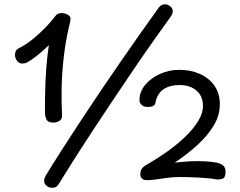

<svg xmlns="http://www.w3.org/2000/svg" viewBox="-20 -848 1136 910"><path d="M727 -804Q738 -823 753 -826.5Q768 -830 781 -822Q796 -813 798.5 -800Q801 -787 789 -769Q755 -722 711.5 -660.5Q668 -599 620 -528.5Q572 -458 522.5 -384Q473 -310 425.5 -238Q378 -166 336 -100Q294 -34 261 20Q251 39 236 41.5Q221 44 207 37Q177 18 197 -16Q231 -72 274 -139Q317 -206 365 -279Q413 -352 463 -426Q513 -500 561 -569Q609 -638 651.5 -698.5Q694 -759 727 -804ZM104 -550Q101 -549 96.5 -548Q92 -547 84 -547Q75 -547 67.5 -553Q60 -559 55.5 -568.5Q51 -578 51 -586Q51 -597 54.5 -605.5Q58 -614 74 -622Q105 -638 136.5 -663.5Q168 -689 196.5 -718.5Q225 -748 244 -774Q249 -780 255.5 -783Q262 -786 272 -786Q287 -786 300.5 -778.5Q314 -771 314 -761Q314 -746 307 -721Q290 -649 281.5 -571.5Q273 -494 272 -424.5Q271 -355 274 -306Q276 -285 263 -276Q250 -267 233 -267Q207 -267 200 -282.5Q193 -298 193 -316Q193 -396 195.5 -459.5Q198 -523 204.5 -581Q211 -639 223 -701L244 -666Q225 -647 202 -625Q179 -603 154 -583Q129 -563 104 -550ZM641 -373Q641 -413 668 -445.5Q695 -478 738 -497.5Q781 -517 829 -517Q884 -517 927.5 -497.5Q971 -478 996.5 -441.5Q1022 -405 1022 -354Q1022 -302 993.5 -254Q965 -206 917 -162Q869 -118 808 -77Q848 -82 883 -83.5Q918 -85 949.5 -83.5Q981 -82 1008 -77Q1023 -74 1036 -65Q1049 -56 1049 -33Q1049 -5 1033.5 -0.5Q1018 4 1004 2Q990 -1 968 -3Q946 -5 920.5 -6.5Q895 -8 872 -8.5Q849 -9 832 -9Q801 -9 772 -5Q743 -1 719 2.5Q695 6 675 6Q662 6 653.5 -1.5Q645 -9 645 -21Q645 -38 651.5 -47.5Q658 -57 668 -63Q719 -92 767.5 -126Q816 -160 855.5 -197.5Q895 -235 918.5 -273Q942 -311 942 -346Q942 -392 911.5 -418.5Q881 -445 830 -445Q786 -445 756.5 -426Q727 -407 717 -364Q716 -352 707 -346.5Q698 -341 680 -341Q662 -341 651.5 -350.5Q641 -360 641 -373Z"/></svg>

Font: Playpen Sans Arabic
Style: Regular
Weight: 400
Designer: Azza Alameddine, Laura Meseguer, Veronika Burian, José Scaglione
Foundry: TypeTogether
Version: Version 2.000